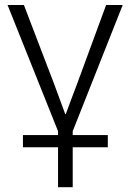

<svg xmlns="http://www.w3.org/2000/svg" viewBox="-20 -533 527 780"><path d="M73.2 65.4V15.6H418V65.4ZM10.7 -512.7H77.1L198.2 -196.3Q207 -173.8 245.1 -69.3H247.1Q253.9 -87.9 270 -130.9Q286.1 -173.8 293.9 -194.3L411.1 -512.7H478.5L275.4 0V227.5H215.8V0Z"/></svg>

Font: Gothic A1 Light
Style: Regular
Weight: 300
Version: Version 2.50